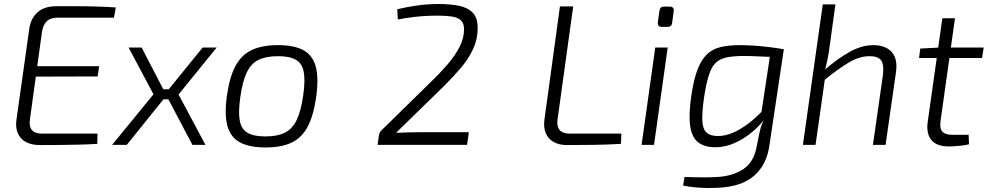

<svg xmlns="http://www.w3.org/2000/svg" viewBox="-20 -722 4923 957"><path d="M260 -691Q310 -691 360.5 -691Q411 -691 460.5 -689.5Q510 -688 557 -685L548 -634H269Q232 -634 213 -616Q194 -598 189 -561L129 -126Q124 -92 139 -74Q154 -56 189 -56H466L465 -5Q419 -2 371 -1Q323 0 275 0.5Q227 1 180 1Q115 1 84.5 -33.5Q54 -68 62 -125L126 -579Q133 -630 167 -660.5Q201 -691 260 -691ZM118 -392H474L467 -341L110 -340Z M686 -485 810 -246 612 0H539L745 -252L621 -485ZM854 -277 846 -227H761L768 -277ZM1060 -485 870 -251 1004 0H939L804 -256L990 -485Z M1366 -497Q1447 -497 1493 -471.5Q1539 -446 1554 -389.5Q1569 -333 1556 -239Q1543 -147 1514 -91.5Q1485 -36 1434 -11.5Q1383 13 1303 13Q1223 13 1176 -12.5Q1129 -38 1113.5 -94.5Q1098 -151 1111 -245Q1124 -337 1153 -392Q1182 -447 1233.5 -472Q1285 -497 1366 -497ZM1366 -442Q1307 -442 1269.5 -424Q1232 -406 1210.5 -362Q1189 -318 1178 -239Q1167 -164 1175 -121Q1183 -78 1214 -60Q1245 -42 1303 -42Q1362 -42 1399.5 -60.5Q1437 -79 1458.5 -123.5Q1480 -168 1491 -245Q1502 -321 1494 -363.5Q1486 -406 1455 -424Q1424 -442 1366 -442Z M2167 -702Q2226 -702 2269 -693Q2312 -684 2336.5 -658.5Q2361 -633 2361 -583Q2361 -528 2339 -479.5Q2317 -431 2279.5 -386.5Q2242 -342 2196 -296L1954 -60Q1982 -61 2010 -62Q2038 -63 2065 -63H2317L2308 0H1862L1868 -42Q1869 -51 1871.5 -58Q1874 -65 1880 -71L2129 -315Q2173 -357 2210.5 -400.5Q2248 -444 2270.5 -488Q2293 -532 2293 -575Q2293 -606 2277.5 -620.5Q2262 -635 2233 -639.5Q2204 -644 2165 -644Q2132 -644 2102.5 -642.5Q2073 -641 2040 -637Q2007 -633 1963 -625L1960 -676Q2009 -687 2044.5 -692.5Q2080 -698 2109.5 -700Q2139 -702 2167 -702Z M2837 -690 2759 -126Q2754 -94 2768.5 -75Q2783 -56 2819 -56H3077L3075 -5Q3008 -1 2939.5 0Q2871 1 2804 1Q2767 1 2739.5 -14.5Q2712 -30 2700 -59Q2688 -88 2694 -128L2771 -690Z M3308 -485 3240 0H3178L3246 -485ZM3319 -689Q3330 -689 3335 -682.5Q3340 -676 3338 -666L3330 -607Q3327 -588 3308 -588H3279Q3256 -588 3259 -611L3267 -669Q3270 -689 3289 -689Z M3823 -477H3887L3816 -4Q3810 45 3791.5 84Q3773 123 3741.5 151.5Q3710 180 3665 195.5Q3620 211 3560 214Q3544 215 3513 215Q3482 215 3447.5 212Q3413 209 3385 203L3392 160Q3416 161 3441 161.5Q3466 162 3495 162Q3524 162 3558 160Q3635 155 3686.5 120Q3738 85 3752 7Q3760 -36 3767.5 -69Q3775 -102 3788 -125L3771 -134ZM3666 -497Q3701 -497 3738 -494.5Q3775 -492 3812.5 -487.5Q3850 -483 3883 -477L3855 -437Q3800 -439 3759 -441Q3718 -443 3687 -443Q3634 -443 3600 -435.5Q3566 -428 3545.5 -407Q3525 -386 3512.5 -345.5Q3500 -305 3490 -241Q3479 -166 3480.5 -123Q3482 -80 3501 -62Q3520 -44 3559 -44Q3594 -44 3632 -60Q3670 -76 3710.5 -106.5Q3751 -137 3792 -182L3806 -149Q3774 -102 3731.5 -66Q3689 -30 3641.5 -9Q3594 12 3546 12Q3491 12 3459.5 -13Q3428 -38 3420 -94.5Q3412 -151 3426 -247Q3438 -327 3457 -376Q3476 -425 3504 -451.5Q3532 -478 3572 -487.5Q3612 -497 3666 -497Z M4332 -497Q4394 -497 4424.5 -463Q4455 -429 4446 -363L4394 0H4331L4381 -349Q4387 -401 4371.5 -421.5Q4356 -442 4314 -442Q4264 -442 4211 -410.5Q4158 -379 4085 -320L4086 -370Q4156 -431 4216 -464Q4276 -497 4332 -497ZM4144 -700 4116 -497Q4112 -461 4104 -423Q4096 -385 4089 -360L4094 -345L4045 0H3982L4081 -700Z M4740 -631 4668 -119Q4663 -82 4677 -66Q4691 -50 4727 -50H4808L4810 -3Q4795 1 4775 3.5Q4755 6 4737.5 7Q4720 8 4710 8Q4649 8 4622.5 -24Q4596 -56 4604 -114L4677 -631ZM4883 -485 4875 -433H4561L4567 -480L4662 -485Z"/></svg>

Font: Exo 2 Light
Style: Italic
Weight: 300
Italic angle: -8°
Designer: Natanael Gama
Foundry: Natanael Gama
Version: Version 2.010